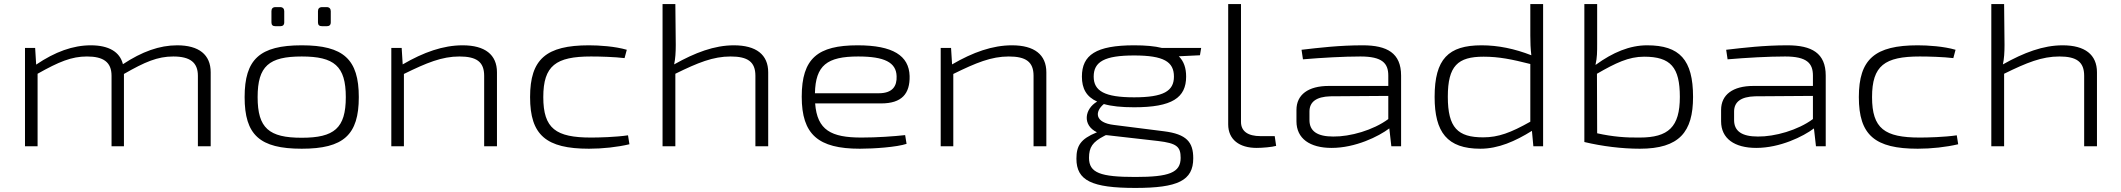

<svg xmlns="http://www.w3.org/2000/svg" viewBox="-20 -720 10439 945"><path d="M852 -497C765 -497 679 -466 585 -404C570 -465 515 -497 427 -497C339 -497 251 -465 158 -402L153 -484H103V0H165V-357C270 -416 332 -442 408 -442C488 -442 529 -415 529 -347V0H590V-356C693 -415 755 -442 833 -442C915 -442 954 -413 954 -347V0H1017V-364C1017 -451 959 -497 852 -497Z M1336 -685C1322 -685 1316 -677 1316 -665V-610C1316 -597 1322 -591 1336 -591H1359C1372 -591 1379 -597 1379 -610V-665C1379 -677 1372 -685 1359 -685ZM1566 -685C1551 -685 1545 -677 1545 -665V-610C1545 -597 1551 -591 1566 -591H1588C1601 -591 1608 -597 1608 -610V-665C1608 -677 1601 -685 1588 -685ZM1465 -497C1258 -497 1184 -428 1184 -242C1184 -56 1258 12 1465 12C1671 12 1746 -56 1746 -242C1746 -428 1671 -497 1465 -497ZM1465 -442C1625 -442 1682 -395 1682 -242C1682 -89 1625 -42 1465 -42C1304 -42 1248 -89 1248 -242C1248 -395 1304 -442 1465 -442Z M2257 -497C2161 -497 2065 -463 1962 -403L1957 -484H1906V0H1968V-356C2080 -411 2155 -442 2241 -442C2325 -442 2363 -416 2363 -347V0H2426V-364C2426 -451 2367 -497 2257 -497Z M2879 -497C2668 -497 2589 -429 2589 -242C2589 -55 2668 12 2879 12C2946 12 3019 4 3078 -10L3071 -54C3010 -45 2926 -43 2889 -43C2716 -43 2654 -87 2654 -242C2654 -397 2716 -442 2889 -442C2932 -442 3005 -440 3054 -434L3065 -475C3007 -492 2929 -497 2879 -497Z M3592 -497C3496 -497 3401 -461 3298 -403C3304 -430 3306 -463 3306 -499L3304 -700H3241V0H3304V-357C3416 -412 3490 -442 3576 -442C3660 -442 3698 -416 3698 -347V0H3761V-364C3761 -451 3702 -497 3592 -497Z M4220 -43C4071 -43 4002 -79 3992 -211H4317C4419 -211 4459 -259 4457 -346C4454 -446 4375 -497 4201 -497C4005 -497 3926 -433 3926 -244C3926 -58 4007 12 4212 12C4282 12 4394 4 4442 -12L4435 -55C4380 -49 4298 -43 4220 -43ZM4204 -442C4333 -442 4391 -413 4393 -345C4395 -297 4374 -261 4305 -261H3991C3994 -398 4050 -442 4204 -442Z M4961 -497C4865 -497 4769 -463 4666 -403L4661 -484H4610V0H4672V-356C4784 -411 4859 -442 4945 -442C5029 -442 5067 -416 5067 -347V0H5130V-364C5130 -451 5071 -497 4961 -497Z M5886 -448 5892 -484H5699C5663 -493 5618 -497 5562 -497C5374 -497 5305 -449 5305 -343C5305 -284 5327 -244 5380 -220C5318 -184 5306 -104 5379 -69L5377 -68C5299 -36 5278 -3 5278 61C5278 169 5354 205 5568 205C5777 205 5853 169 5853 59C5853 -20 5821 -60 5708 -74L5463 -105C5368 -116 5367 -170 5413 -208C5451 -197 5500 -192 5562 -192C5749 -192 5818 -239 5818 -343C5818 -385 5807 -418 5782 -443ZM5562 -241C5417 -241 5363 -272 5363 -343C5363 -416 5416 -447 5562 -447C5708 -447 5758 -416 5758 -343C5758 -272 5707 -241 5562 -241ZM5791 57C5791 130 5734 151 5568 151C5396 151 5340 131 5340 57C5340 5 5357 -21 5415 -51L5423 -55L5434 -54L5680 -26C5772 -15 5791 2 5791 57Z M6088 -700H6025V-108C6025 -33 6080 8 6165 8C6192 8 6241 4 6261 -2L6254 -50H6184C6122 -50 6088 -74 6088 -120Z M6687 -497C6572 -497 6472 -485 6386 -475L6393 -428C6487 -436 6594 -442 6676 -442C6783 -442 6813 -409 6813 -348V-297H6520C6419 -297 6361 -254 6361 -179V-123C6361 -38 6427 8 6534 8C6651 8 6765 -48 6818 -88L6828 0H6876V-348C6876 -459 6807 -497 6687 -497ZM6542 -48C6464 -48 6425 -74 6425 -129V-171C6425 -218 6458 -244 6528 -246L6813 -248V-134C6739 -79 6625 -47 6542 -48Z M7575 -700H7512V-545C7512 -510 7513 -482 7517 -448C7435 -480 7354 -497 7272 -497C7109 -497 7041 -430 7041 -243C7041 -69 7103 12 7266 12C7355 12 7438 -25 7520 -76L7527 0H7575ZM7106 -244C7106 -396 7155 -441 7282 -441C7358 -441 7421 -428 7512 -405V-121C7416 -67 7355 -44 7280 -44C7155 -44 7106 -91 7106 -244Z M8087 -497C8001 -497 7918 -462 7834 -401L7833 -402C7841 -436 7841 -465 7841 -506V-700H7778V-21C7866 0 7963 12 8051 12C8246 12 8313 -71 8313 -243C8313 -426 8247 -497 8087 -497ZM8050 -43C7983 -42 7917 -47 7841 -64L7840 -357C7932 -410 7996 -441 8072 -441C8203 -441 8248 -389 8248 -243C8248 -95 8192 -43 8050 -43Z M8777 -497C8662 -497 8562 -485 8476 -475L8483 -428C8577 -436 8684 -442 8766 -442C8873 -442 8903 -409 8903 -348V-297H8610C8509 -297 8451 -254 8451 -179V-123C8451 -38 8517 8 8624 8C8741 8 8855 -48 8908 -88L8918 0H8966V-348C8966 -459 8897 -497 8777 -497ZM8632 -48C8554 -48 8515 -74 8515 -129V-171C8515 -218 8548 -244 8618 -246L8903 -248V-134C8829 -79 8715 -47 8632 -48Z M9419 -497C9208 -497 9129 -429 9129 -242C9129 -55 9208 12 9419 12C9486 12 9559 4 9618 -10L9611 -54C9550 -45 9466 -43 9429 -43C9256 -43 9194 -87 9194 -242C9194 -397 9256 -442 9429 -442C9472 -442 9545 -440 9594 -434L9605 -475C9547 -492 9469 -497 9419 -497Z M10132 -497C10036 -497 9941 -461 9838 -403C9844 -430 9846 -463 9846 -499L9844 -700H9781V0H9844V-357C9956 -412 10030 -442 10116 -442C10200 -442 10238 -416 10238 -347V0H10301V-364C10301 -451 10242 -497 10132 -497Z"/></svg>

Font: Exo 2 Light Expanded
Style: Regular
Weight: 300
Width: 7
Designer: Natanael Gama
Version: Version 1.001;PS 001.001;hotconv 1.0.70;makeotf.lib2.5.58329